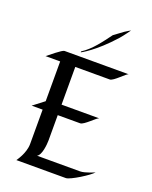

<svg xmlns="http://www.w3.org/2000/svg" viewBox="-172 -1043 896 1134"><g transform="rotate(20 276.5 -475.5)"><path d="M540 -92C541 -92 482 -66 452 -66H181C208 -79 214 -150 214 -174V-333H355C379 -333 437 -398 451 -399H214V-636H431C454 -636 512 -702 525 -703H122C107 -703 42 -647 27 -636H119V-386C96 -369 73 -351 50 -333H119V-117C119 -58 75 0 75 0H386C413 0 521 -68 540 -92ZM450 -951C450 -951 426 -938 415 -930C409 -926 360 -890 358 -888C317 -833 273 -771 215 -734C214 -733 215 -728 215 -728C215 -728 295 -768 401 -887C419 -907 450 -951 450 -951Z"/></g></svg>

Font: Fondamento
Style: Regular
Weight: 400
Designer: Astigmatic (AOETI)
Foundry: Astigmatic (AOETI)
Version: Version 1.001